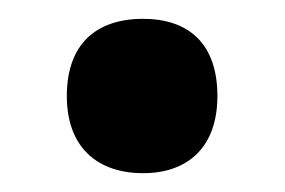

<svg xmlns="http://www.w3.org/2000/svg" viewBox="-20 -173 303 204"><path d="M51 -71C51 -16 84 11 132 11C179 11 211 -16 211 -71C211 -127 180 -153 132 -153C82 -153 51 -126 51 -71Z"/></svg>

Font: Noto Sans Hebrew Condensed
Style: Bold
Weight: 700
Width: 3
Designer: Monotype Design Team
Foundry: Monotype Imaging Inc.
Version: Version 2.004